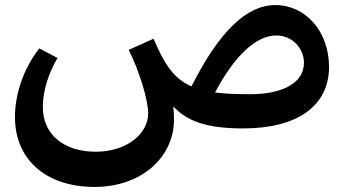

<svg xmlns="http://www.w3.org/2000/svg" viewBox="-20 -538 1367 758"><path d="M940 -31C1154 -31 1279 -120 1279 -274C1279 -413 1187 -518 1067 -518C954 -518 846 -415 736 -197C676 -223 638 -270 601 -352L586 -385L488 -341C530 -259 565 -142 565 -91C565 -8 478 61 358 61C233 61 149 -6 149 -116C149 -178 171 -248 207 -309L135 -347C73 -267 39 -167 39 -76C39 89 158 200 354 200C536 200 667 85 667 -67C667 -83 666 -101 664 -118C717 -62 789 -31 940 -31ZM829 -173C907 -320 992 -398 1071 -398C1134 -398 1180 -347 1180 -290C1180 -209 1093 -166 967 -166C913 -166 867 -168 829 -173Z"/></svg>

Font: Wafeq Semi Bold
Style: Regular
Weight: 600
Designer: Rasmus Andersson & Azza Alameddine
Foundry: Google & TypeTogether
Version: Version 3.000;January 28, 2025;FontCreator 15.0.0.3014 64-bi